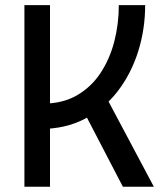

<svg xmlns="http://www.w3.org/2000/svg" viewBox="-20 -713 626 733"><path d="M134.8 -220.7 143.6 -317.4Q218.8 -317.4 273.4 -348.9Q328.1 -380.4 363.5 -433.8Q398.9 -487.3 416.3 -554.4Q433.6 -621.6 433.6 -693.4H534.2Q534.2 -601.1 507.3 -516.1Q480.5 -431.2 429.2 -364.5Q377.9 -297.9 303.7 -259.3Q229.5 -220.7 134.8 -220.7ZM73.2 0V-693.4H170.9V0ZM449.2 0 273.4 -337.9 361.3 -387.7 567.4 0Z"/></svg>

Font: Cascadia Mono
Style: Regular
Weight: 400
Monospace: yes
Designer: Aaron Bell
Foundry: Saja Typeworks
Version: Version 2102.003